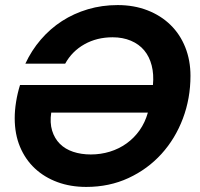

<svg xmlns="http://www.w3.org/2000/svg" viewBox="-20 -730 790 757"><path d="M338 -121Q377 -121 413 -132Q449 -143 479 -164.5Q509 -186 530.5 -216.5Q552 -247 563 -286H182Q176 -246 185.5 -215Q195 -184 216 -163Q237 -142 268.5 -131.5Q300 -121 338 -121ZM320 7Q258 7 206.5 -12Q155 -31 117.5 -66Q80 -101 59 -151Q38 -201 38 -264Q38 -295 43.5 -329Q49 -363 59 -395H583Q587 -437 578 -472Q569 -507 548.5 -531.5Q528 -556 496 -569.5Q464 -583 424 -583Q362 -583 313 -555.5Q264 -528 237 -479H80Q104 -531 141 -574Q178 -617 224.5 -647Q271 -677 326.5 -693.5Q382 -710 444 -710Q508 -710 561 -689.5Q614 -669 652 -632Q690 -595 710.5 -543.5Q731 -492 731 -431Q731 -342 701 -262.5Q671 -183 616.5 -123Q562 -63 486.5 -28Q411 7 320 7Z"/></svg>

Font: SVN-Poppins SemiBold
Style: Italic
Weight: 600
Italic angle: -10°
Designer: Ninad Kale (Devanagari), Jonny Pinhorn (Latin)
Foundry: Indian Type Foundry
Version: Version 3.002 2017; ttfautohint (v1.8.3)